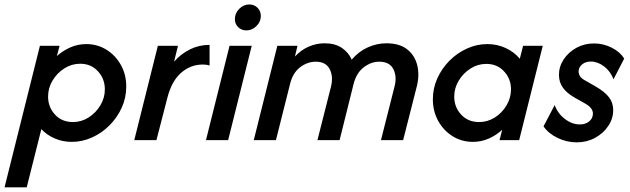

<svg xmlns="http://www.w3.org/2000/svg" viewBox="-68 -619 2782 848"><path d="M-47.9 208.3 108.3 -416.7H195.1L183.3 -371.5Q209.7 -395.1 242.7 -409.7Q275.7 -424.3 313.2 -424.3Q361.8 -424.3 401.7 -399.7Q441.7 -375 465.6 -332.6Q489.6 -290.3 489.6 -236.8Q489.6 -187.5 469.8 -143.8Q450 -100 416.3 -66Q382.6 -31.9 339.2 -12.2Q295.8 7.6 249.3 7.6Q209 7.6 174.3 -7.3Q139.6 -22.2 114.6 -48.6L50 208.3ZM254.2 -79.9Q291.7 -79.9 323.6 -100.3Q355.6 -120.8 375.3 -153.8Q395.1 -186.8 395.1 -224.3Q395.1 -270.8 364.6 -304.2Q334 -337.5 286.1 -337.5Q248.6 -337.5 216.3 -317Q184 -296.5 164.2 -263.5Q144.4 -230.6 144.4 -192.4Q144.4 -145.8 175 -112.8Q205.6 -79.9 254.2 -79.9Z M525 0 629.2 -416.7H718.1L700.7 -346.5Q731.2 -381.2 771.2 -401Q811.1 -420.8 857.6 -420.8V-329.9Q845.1 -334 827.8 -334Q773.6 -334 731.6 -297.2Q689.6 -260.4 670.8 -185.4L622.9 0Z M841.7 0 945.8 -416.7H1043.8L939.6 0ZM1020.1 -484.7Q998.6 -484.7 984 -499Q969.4 -513.2 969.4 -534.7Q969.4 -560.4 988.5 -579.9Q1007.6 -599.3 1033.3 -599.3Q1054.9 -599.3 1069.4 -584.7Q1084 -570.1 1084 -548.6Q1084 -522.9 1064.6 -503.8Q1045.1 -484.7 1020.1 -484.7Z M1052.8 0 1156.9 -416.7H1245.8L1234.7 -369.4Q1261.8 -398.6 1295.8 -413.2Q1329.9 -427.8 1365.3 -427.8Q1411.8 -427.8 1441.7 -407.6Q1471.5 -387.5 1485.4 -355.6Q1516 -391.7 1556.2 -409.7Q1596.5 -427.8 1638.2 -427.8Q1697.2 -427.8 1730.9 -400.7Q1764.6 -373.6 1775 -330.2Q1785.4 -286.8 1772.9 -237.5L1712.5 0H1614.6L1674.3 -236.1Q1686.1 -280.6 1669.4 -313.5Q1652.8 -346.5 1606.9 -346.5Q1570.8 -346.5 1538.2 -321.5Q1505.6 -296.5 1493.1 -245.8L1431.9 0H1334L1393.8 -236.1Q1404.9 -280.6 1388.2 -313.5Q1371.5 -346.5 1326.4 -346.5Q1289.6 -346.5 1256.9 -321.5Q1224.3 -296.5 1212.5 -245.8L1150.7 0Z M2020.8 7.6Q1971.5 7.6 1931.6 -17Q1891.7 -41.7 1867.7 -84.4Q1843.8 -127.1 1843.8 -180.6Q1843.8 -229.2 1863.5 -272.9Q1883.3 -316.7 1917 -350.7Q1950.7 -384.7 1994.1 -404.5Q2037.5 -424.3 2084.7 -424.3Q2127.8 -424.3 2165.3 -406.9Q2202.8 -389.6 2227.8 -359.7L2242.4 -416.7H2329.2L2225 0H2138.2L2150 -45.8Q2123.6 -21.5 2090.6 -6.9Q2057.6 7.6 2020.8 7.6ZM2047.9 -79.9Q2085.4 -79.9 2117.4 -100Q2149.3 -120.1 2169.1 -153.5Q2188.9 -186.8 2188.9 -224.3Q2188.9 -270.8 2158.3 -303.8Q2127.8 -336.8 2079.9 -336.8Q2042.4 -336.8 2010.1 -316.3Q1977.8 -295.8 1958 -262.8Q1938.2 -229.9 1938.2 -192.4Q1938.2 -145.8 1968.8 -112.8Q1999.3 -79.9 2047.9 -79.9Z M2479.2 9.7Q2434.7 9.7 2394.1 -10.1Q2353.5 -29.9 2332.6 -61.1L2381.9 -154.9Q2395.1 -118.1 2426.7 -93.8Q2458.3 -69.4 2493.1 -69.4Q2518.1 -69.4 2534.4 -83Q2550.7 -96.5 2550.7 -117.4Q2550.7 -141.7 2518.7 -160.4L2469.4 -188.2Q2435.4 -207.6 2418.1 -231.9Q2400.7 -256.2 2400.7 -288.2Q2400.7 -325 2421.5 -356.6Q2442.4 -388.2 2477.4 -407.6Q2512.5 -427.1 2555.6 -427.1Q2597.2 -427.1 2634 -408.3Q2670.8 -389.6 2688.9 -360.4L2641.7 -268.8Q2628.5 -304.2 2600 -325.7Q2571.5 -347.2 2541.7 -347.2Q2518.1 -347.2 2502.8 -334.4Q2487.5 -321.5 2487.5 -303.5Q2487.5 -279.2 2514.6 -264.6L2563.2 -236.8Q2602.8 -213.9 2621.5 -189.6Q2640.3 -165.3 2640.3 -132.6Q2640.3 -95.1 2618.4 -62.5Q2596.5 -29.9 2560.1 -10.1Q2523.6 9.7 2479.2 9.7Z"/></svg>

Font: Afacad Medium
Style: Italic
Weight: 500
Italic angle: -14°
Designer: Kristian Moeller
Foundry: Dicotype
Version: Version 1.000; ttfautohint (v1.8.4.7-5d5b)